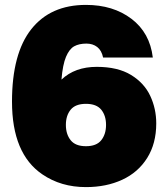

<svg xmlns="http://www.w3.org/2000/svg" viewBox="-20 -752 683 784"><path d="M153 -40Q29 -124 29 -337Q29 -533 107.5 -632.5Q186 -732 331 -732Q442 -732 517 -675Q592 -618 604 -517H401Q395 -546 377 -560Q359 -574 333 -574Q303 -574 283 -563Q263 -552 249.5 -520Q236 -488 231 -427Q286 -479 375 -479Q461 -479 515 -446Q569 -413 593.5 -360.5Q618 -308 618 -248Q618 -166 581 -107Q544 -48 479 -18Q414 12 331 12Q229 12 153 -40ZM331 -155Q374 -155 393.5 -179.5Q413 -204 413 -242Q413 -280 393.5 -304Q374 -328 331 -328Q288 -328 268.5 -304Q249 -280 249 -242Q249 -204 268.5 -179.5Q288 -155 331 -155Z"/></svg>

Font: Aspekta 1000
Style: Regular
Weight: 1000
Designer: Ivo Dolenc
Version: Version 2.000